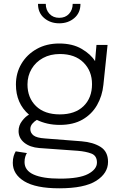

<svg xmlns="http://www.w3.org/2000/svg" viewBox="-20 -768 643 1013"><path d="M410.5 -22.5Q471.5 -17.5 510.8 7.2Q550 32 550 86Q550 146 487.8 185.8Q425.5 225.5 292.5 225.5Q169 225.5 108.2 188.5Q47.5 151.5 47.5 91Q47.5 70.5 52.2 55.2Q57 40 63 30.5L122 39.5Q117.5 46 113.5 58.2Q109.5 70.5 109.5 87Q109.5 131.5 157.8 153Q206 174.5 296.5 174.5Q398.5 174.5 445 149.8Q491.5 125 491.5 89.5Q491.5 53.5 462.2 42.2Q433 31 389.5 27.5L187 13Q138 9 108 -15.2Q78 -39.5 78 -76.5Q78 -106 96.5 -130Q115 -154 133 -163Q64 -222.5 64 -322Q64 -382.5 93 -431.5Q122 -480.5 173.5 -509.5Q225 -538.5 292.5 -538.5Q362.5 -538.5 410.8 -510.2Q459 -482 481.5 -445.5L489 -531H547.5L525.5 -320.5Q519.5 -261.5 492 -213.5Q464.5 -165.5 415.5 -137.2Q366.5 -109 295.5 -109Q260.5 -109 230 -116Q199.5 -123 174.5 -135.5Q162 -128.5 151 -115.8Q140 -103 140 -87Q140 -67 156.5 -53.8Q173 -40.5 218 -37.5ZM295.5 -164.5Q376 -164.5 420.8 -208Q465.5 -251.5 465.5 -324Q465.5 -393.5 420.5 -438.2Q375.5 -483 296 -483Q245.5 -483 207 -462Q168.5 -441 146.8 -404.5Q125 -368 125 -322.5Q125 -252 170 -208.2Q215 -164.5 295.5 -164.5ZM180.5 -747.5H221.5Q221.5 -716 241 -695Q260.5 -674 292.5 -674Q325 -674 344.2 -695Q363.5 -716 363.5 -747.5H404.5Q404.5 -700.5 372.2 -672.8Q340 -645 292.5 -645Q245.5 -645 213 -672.8Q180.5 -700.5 180.5 -747.5Z"/></svg>

Font: Epilogue Light
Style: Regular
Weight: 300
Designer: Tyler Finck
Foundry: Etcetera Type Co
Version: Version 2.111; ttfautohint (v1.8.3)